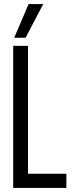

<svg xmlns="http://www.w3.org/2000/svg" viewBox="-20 -926 355 946"><path d="M45 0V-700H118V-70H307V0ZM50 -740 121 -906H193L106 -740Z"/></svg>

Font: Georama Condensed
Style: Regular
Weight: 400
Width: 3
Designer: Jean-Baptiste Levee
Foundry: Production Type
Version: Version 1.000